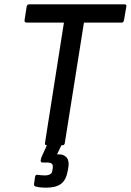

<svg xmlns="http://www.w3.org/2000/svg" viewBox="-20 -675 607 892"><path d="M198 0Q187 0 189 -11L277 -570H104Q99 -570 96 -573Q93 -576 94 -581L104 -645Q106 -655 117 -655H558Q563 -655 565.5 -652.5Q568 -650 567 -645L556 -581Q554 -570 545 -570H370L281 -10Q279 0 270 0ZM193 197Q168 197 147 192Q137 189 138 181L143 146Q145 136 154 137Q161 138 170 139Q179 140 187 140Q204 140 213 134.5Q222 129 223 118L225 106Q227 90 220 85Q213 80 197 80H178Q168 80 169 70Q170 64 171.5 59Q173 54 175 50L207 -20Q211 -31 220 -31H268Q279 -31 275 -20L245 42H253Q278 42 290.5 58Q303 74 297 106L294 122Q287 161 263.5 179Q240 197 193 197Z"/></svg>

Font: Sofia Sans Medium
Style: Italic
Weight: 500
Italic angle: -9°
Version: Version 4.101